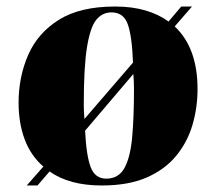

<svg xmlns="http://www.w3.org/2000/svg" viewBox="-20 -555 663 589"><path d="M62 14 113 -44Q74 -78 55.5 -128Q37 -178 37 -240Q37 -319 66.5 -386.5Q96 -454 161 -494.5Q226 -535 333 -535Q385 -535 426 -523Q467 -511 497 -489L536 -535H569L516 -474Q586 -408 586 -282Q586 -225 570.5 -172Q555 -119 520.5 -77Q486 -35 430 -10.5Q374 14 292 14Q193 14 132 -29L95 14ZM239 -190 388 -363Q385 -444 372 -480.5Q359 -517 322 -517Q294 -517 275.5 -494.5Q257 -472 247 -411Q237 -350 237 -235Q237 -213 239 -190ZM306 -7Q344 -7 362 -40Q380 -73 385.5 -134.5Q391 -196 391 -281Q391 -306 389 -328L241 -154Q245 -76 258.5 -41.5Q272 -7 306 -7Z"/></svg>

Font: Literata 72pt ExtraBold
Style: Italic
Weight: 800
Italic angle: -2°
Designer: Latin by Veronika Burian and Jose Scaglione. Greek by Irene Vlachou. Cyrillic by Vera Evstafieva
Foundry: TypeTogether
Version: Version 3.002